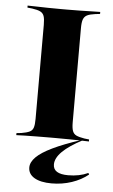

<svg xmlns="http://www.w3.org/2000/svg" viewBox="-54 -608 496 843"><g transform="rotate(5 193.5 -186.5)"><path d="M181.5 -2.4Q150.8 -2.4 122.6 -2Q94.4 -1.6 71.8 -1.2Q49.2 -0.8 33.1 0V-8.9L54.8 -11.3Q78.2 -15.3 90.3 -21Q102.4 -26.6 106.9 -39.5Q111.3 -52.4 111.3 -78.2V-492.7Q111.3 -518.5 106.9 -531.5Q102.4 -544.4 90.3 -550.4Q78.2 -556.5 54.8 -559.7L33.1 -562.1V-571Q49.2 -571 71.8 -570.2Q94.4 -569.4 122.6 -569Q150.8 -568.5 181.5 -568.5H193.5H205.6Q236.3 -568.5 264.1 -569Q291.9 -569.4 314.9 -570.2Q337.9 -571 353.2 -571V-562.1L332.3 -559.7Q308.1 -556.5 296.4 -550.4Q284.7 -544.4 279.8 -531.5Q275 -518.5 275 -492.7V-78.2Q275 -52.4 279.8 -39.5Q284.7 -26.6 296.4 -21Q308.1 -15.3 332.3 -11.3L353.2 -8.9V0Q337.9 -0.8 314.9 -1.2Q291.9 -1.6 264.1 -2Q236.3 -2.4 205.6 -2.4H193.5ZM205.6 197.6Q157.3 197.6 129.8 181.5Q102.4 165.3 102.4 136.3Q102.4 112.9 125 90.3Q147.6 67.7 195.2 44.8Q242.7 21.8 318.5 -3.2H326.6Q267.7 27.4 238.3 56.5Q208.9 85.5 208.9 113.7Q208.9 155.6 275 155.6Q325 155.6 362.9 137.9L366.9 144.4Q336.3 169.4 294.4 183.5Q252.4 197.6 205.6 197.6Z"/></g></svg>

Font: Playfair 144pt SemiExpanded Black
Style: Regular
Weight: 900
Width: 6
Designer: Claus Eggers Sørensen
Foundry: Claus Eggers Sørensen
Version: Version 2.203